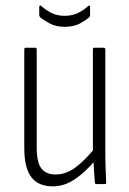

<svg xmlns="http://www.w3.org/2000/svg" viewBox="-20 -652 458 680"><path d="M167 8Q116 8 91 -24.5Q66 -57 66 -128V-477Q66 -483 71 -483H104Q110 -483 110 -477V-130Q110 -77 126.5 -55.5Q143 -34 177 -34Q214 -34 248 -59.5Q282 -85 318 -130L320 -87Q283 -43 245.5 -17.5Q208 8 167 8ZM322 0Q316 0 316 -6Q314 -29 312.5 -54.5Q311 -80 311 -99L309 -110V-477Q309 -483 314 -483H347Q353 -483 353 -477V-116Q353 -84 354 -57Q355 -30 356 -7Q357 0 351 0ZM209 -557Q177 -557 155 -569.5Q133 -582 122 -591Q119 -595 119 -600V-627Q119 -631 121 -632Q123 -633 126 -631Q140 -618 160.5 -607Q181 -596 209 -596Q237 -596 258 -607Q279 -618 293 -631Q296 -633 297.5 -632Q299 -631 299 -627V-600Q299 -594 296 -591Q285 -581 263.5 -569Q242 -557 209 -557Z"/></svg>

Font: Sofia Sans Condensed Light
Style: Regular
Weight: 300
Designer: Botio Nikoltchev, Ani Petrova
Foundry: lettersoup
Version: Version 4.101